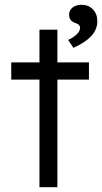

<svg xmlns="http://www.w3.org/2000/svg" viewBox="-20 -783 427 803"><path d="M145 0V-450H27V-522H145V-659H220V-522H352V-450H220V0ZM287 -583 265 -616Q287 -626 301 -639.5Q315 -653 315 -667Q315 -680 295 -687Q269 -695 269 -722Q269 -740 283.5 -751.5Q298 -763 321 -763Q350 -763 368.5 -744Q387 -725 387 -694Q387 -659 361 -631.5Q335 -604 287 -583Z"/></svg>

Font: Lexend Deca Light
Style: Regular
Weight: 300
Designer: Bonnie Shaver-Troup, Thomas Jockin
Foundry: Lexend
Version: Version 1.008; ttfautohint (v1.8.4.7-5d5b)